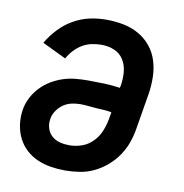

<svg xmlns="http://www.w3.org/2000/svg" viewBox="-66 -591 632 661"><g transform="rotate(10 250.0 -260.0)"><path d="M203 8Q178 8 153 4Q128 0 105.5 -10Q83 -20 65.5 -36.5Q48 -53 37.5 -74.5Q27 -96 23.5 -121Q20 -146 24 -172Q27 -193 37.5 -214Q48 -235 64 -252Q80 -269 100 -281Q120 -293 141.5 -300Q163 -307 184.5 -309Q206 -311 228 -311Q256 -311 284.5 -310Q313 -309 340 -305L342 -313Q346 -337 344 -360.5Q342 -384 330.5 -403Q319 -422 298 -431Q277 -440 253 -440Q236 -440 219 -436.5Q202 -433 186.5 -424Q171 -415 158.5 -401.5Q146 -388 137 -372L54 -412Q69 -438 90.5 -461Q112 -484 139 -499.5Q166 -515 195 -521.5Q224 -528 253 -528Q284 -528 313 -522.5Q342 -517 367 -503Q392 -489 410 -467Q428 -445 436.5 -417.5Q445 -390 445.5 -359.5Q446 -329 441 -299L421 -179Q417 -153 408.5 -128.5Q400 -104 385 -81.5Q370 -59 349 -41Q328 -23 304 -11.5Q280 0 254 4Q228 8 203 8ZM203 -80Q225 -80 246.5 -87.5Q268 -95 284.5 -112Q301 -129 309.5 -150Q318 -171 322 -193L326 -217Q312 -220 298.5 -220.5Q285 -221 271 -222Q257 -223 243.5 -224.5Q230 -226 216 -226Q201 -226 185.5 -222.5Q170 -219 157 -210Q144 -201 134.5 -187Q125 -173 123 -158Q120 -141 125 -125Q130 -109 142 -98.5Q154 -88 170 -84Q186 -80 203 -80Z"/></g></svg>

Font: Iosevka SS04 Semibold
Style: Italic
Weight: 600
Italic angle: -9°
Monospace: yes
Designer: Belleve Invis
Foundry: Belleve Invis
Version: Version 19.0.0; ttfautohint (v1.8.4)